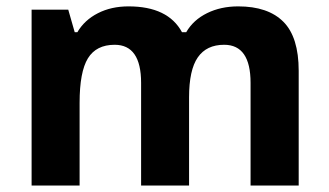

<svg xmlns="http://www.w3.org/2000/svg" viewBox="-20 -576 1022 596"><path d="M757.8 -318.8Q757.8 -437 675.8 -437Q621.1 -437 594 -397.9Q566.9 -358.9 566.9 -273.9V0H418V-318.8Q418 -437 335.9 -437Q278.8 -437 252.9 -395Q227.1 -353 227.1 -256.8V0H78.1V-545.9H191.9L211.9 -476.1H220.2Q242.2 -513.7 283.7 -534.9Q325.2 -556.2 378.9 -556.2Q501.5 -556.2 544.9 -476.1H558.1Q580.1 -514.2 622.8 -535.2Q665.5 -556.2 719.2 -556.2Q812 -556.2 859.6 -508.5Q907.2 -460.9 907.2 -356V0H757.8Z"/></svg>

Font: OpenSans-Bold
Style: Bold
Weight: 700
Foundry: Ascender Corporation
Version: Version 1.10